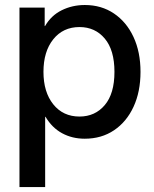

<svg xmlns="http://www.w3.org/2000/svg" viewBox="-20 -546 616 770"><path d="M58.1 204.1V-515.6H159.2V-441.4H160.6Q185.1 -483.9 227.5 -504.9Q270 -525.9 320.3 -525.9Q386.7 -525.9 437 -491.9Q487.3 -458 515.4 -397.7Q543.5 -337.4 543.5 -257.8Q543.5 -178.2 515.6 -117.9Q487.8 -57.6 437.5 -23.7Q387.2 10.3 319.8 10.3Q269.5 10.3 229 -11.7Q188.5 -33.7 162.6 -77.6H161.1V204.1ZM298.8 -78.6Q361.3 -78.6 400.1 -124.5Q439 -170.4 439 -257.8Q439 -345.2 400.1 -391.4Q361.3 -437.5 298.8 -437.5Q232.9 -437.5 193.6 -388.4Q154.3 -339.4 154.3 -257.8Q154.3 -176.8 193.6 -127.7Q232.9 -78.6 298.8 -78.6Z"/></svg>

Font: Inter Display Medium
Style: Regular
Weight: 500
Designer: Rasmus Andersson
Foundry: rsms
Version: Version 4.001;git-9221beed3